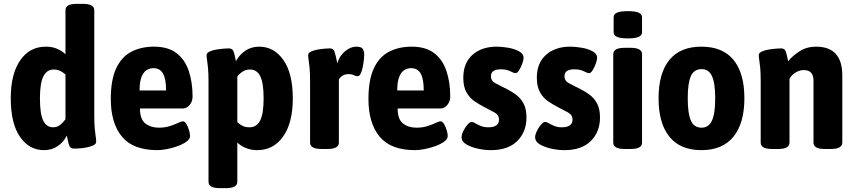

<svg xmlns="http://www.w3.org/2000/svg" viewBox="-20 -774 4454 1000"><path d="M209 8Q132 8 84 -61.5Q36 -131 36 -263Q36 -388 85 -459.5Q134 -531 219 -531Q253 -531 279.5 -519Q306 -507 321 -491V-721Q321 -737 335 -745.5Q349 -754 382 -754H410Q442 -754 456.5 -745.5Q471 -737 471 -721V-174Q471 -130 473.5 -104Q476 -78 478.5 -62.5Q481 -47 481 -36Q481 -24 466 -17Q451 -10 430.5 -6Q410 -2 391.5 -1Q373 0 366 0Q348 0 342 -13Q336 -26 328 -68Q312 -35 281 -13.5Q250 8 209 8ZM257 -111Q278 -111 294 -124Q310 -137 321 -153V-386Q310 -396 295 -404Q280 -412 260 -412Q224 -412 206 -376.5Q188 -341 188 -262Q188 -181 205 -146Q222 -111 257 -111Z M800 8Q673 8 615 -62.5Q557 -133 557 -258Q557 -359 585.5 -419Q614 -479 665 -505Q716 -531 782 -531Q855 -531 899 -497.5Q943 -464 963 -405Q983 -346 983 -271Q983 -246 968 -227.5Q953 -209 932 -209H709Q709 -153 737 -131Q765 -109 807 -109Q839 -109 864 -117Q889 -125 906.5 -133.5Q924 -142 933 -142Q943 -142 951.5 -127Q960 -112 965 -94Q970 -76 970 -66Q970 -50 951.5 -36.5Q933 -23 905.5 -13Q878 -3 849.5 2.5Q821 8 800 8ZM707 -303H845Q845 -363 829 -391Q813 -419 779 -419Q762 -419 745.5 -410Q729 -401 718 -375.5Q707 -350 707 -303Z M1127 206Q1095 206 1080.5 197.5Q1066 189 1066 173V-349Q1066 -393 1063.5 -419.5Q1061 -446 1058.5 -461Q1056 -476 1056 -487Q1056 -498 1070.5 -505Q1085 -512 1105.5 -515.5Q1126 -519 1144.5 -520.5Q1163 -522 1171 -522Q1189 -522 1195 -509Q1201 -496 1209 -455Q1225 -487 1256.5 -509Q1288 -531 1330 -531Q1407 -531 1456 -461.5Q1505 -392 1505 -261Q1505 -135 1455 -63.5Q1405 8 1320 8Q1286 8 1258.5 -4Q1231 -16 1216 -32V173Q1216 189 1201.5 197.5Q1187 206 1155 206ZM1279 -111Q1317 -111 1335 -146.5Q1353 -182 1353 -261Q1353 -342 1335.5 -377Q1318 -412 1282 -412Q1260 -412 1243.5 -401Q1227 -390 1216 -375V-138Q1227 -127 1242.5 -119Q1258 -111 1279 -111Z M1656 2Q1624 2 1609.5 -6.5Q1595 -15 1595 -31V-349Q1595 -393 1592.5 -419.5Q1590 -446 1587.5 -461Q1585 -476 1585 -487Q1585 -498 1599 -505Q1613 -512 1633 -515.5Q1653 -519 1671 -520.5Q1689 -522 1697 -522Q1716 -522 1721.5 -507.5Q1727 -493 1737 -444Q1747 -482 1776.5 -506.5Q1806 -531 1835 -531Q1861 -531 1869 -520Q1877 -509 1877 -487Q1877 -479 1875 -461Q1873 -443 1869 -423.5Q1865 -404 1858.5 -390.5Q1852 -377 1842 -377Q1833 -377 1822.5 -382.5Q1812 -388 1796 -388Q1763 -388 1745 -361V-31Q1745 -15 1730.5 -6.5Q1716 2 1684 2Z M2142 8Q2015 8 1957 -62.5Q1899 -133 1899 -258Q1899 -359 1927.5 -419Q1956 -479 2007 -505Q2058 -531 2124 -531Q2197 -531 2241 -497.5Q2285 -464 2305 -405Q2325 -346 2325 -271Q2325 -246 2310 -227.5Q2295 -209 2274 -209H2051Q2051 -153 2079 -131Q2107 -109 2149 -109Q2181 -109 2206 -117Q2231 -125 2248.5 -133.5Q2266 -142 2275 -142Q2285 -142 2293.5 -127Q2302 -112 2307 -94Q2312 -76 2312 -66Q2312 -50 2293.5 -36.5Q2275 -23 2247.5 -13Q2220 -3 2191.5 2.5Q2163 8 2142 8ZM2049 -303H2187Q2187 -363 2171 -391Q2155 -419 2121 -419Q2104 -419 2087.5 -410Q2071 -401 2060 -375.5Q2049 -350 2049 -303Z M2537 8Q2503 8 2467.5 0Q2432 -8 2408 -22.5Q2384 -37 2384 -59Q2384 -72 2393 -91Q2402 -110 2414.5 -124.5Q2427 -139 2437 -139Q2444 -139 2455.5 -132Q2467 -125 2484 -118Q2501 -111 2523 -111Q2579 -111 2579 -151Q2579 -175 2556 -188Q2533 -201 2501 -217Q2478 -229 2453 -245.5Q2428 -262 2410.5 -291.5Q2393 -321 2393 -369Q2393 -446 2441 -488.5Q2489 -531 2567 -531Q2593 -531 2626 -525.5Q2659 -520 2683 -507Q2707 -494 2707 -473Q2707 -462 2700 -442.5Q2693 -423 2683.5 -408Q2674 -393 2665 -393Q2657 -393 2637.5 -403Q2618 -413 2588 -413Q2564 -413 2550.5 -404.5Q2537 -396 2537 -377Q2537 -352 2562 -339.5Q2587 -327 2620 -310Q2642 -299 2666 -282Q2690 -265 2706 -236.5Q2722 -208 2722 -162Q2722 -87 2674 -39.5Q2626 8 2537 8Z M2920 8Q2886 8 2850.5 0Q2815 -8 2791 -22.5Q2767 -37 2767 -59Q2767 -72 2776 -91Q2785 -110 2797.5 -124.5Q2810 -139 2820 -139Q2827 -139 2838.5 -132Q2850 -125 2867 -118Q2884 -111 2906 -111Q2962 -111 2962 -151Q2962 -175 2939 -188Q2916 -201 2884 -217Q2861 -229 2836 -245.5Q2811 -262 2793.5 -291.5Q2776 -321 2776 -369Q2776 -446 2824 -488.5Q2872 -531 2950 -531Q2976 -531 3009 -525.5Q3042 -520 3066 -507Q3090 -494 3090 -473Q3090 -462 3083 -442.5Q3076 -423 3066.5 -408Q3057 -393 3048 -393Q3040 -393 3020.5 -403Q3001 -413 2971 -413Q2947 -413 2933.5 -404.5Q2920 -396 2920 -377Q2920 -352 2945 -339.5Q2970 -327 3003 -310Q3025 -299 3049 -282Q3073 -265 3089 -236.5Q3105 -208 3105 -162Q3105 -87 3057 -39.5Q3009 8 2920 8Z M3235 2Q3203 2 3188.5 -6.5Q3174 -15 3174 -31V-492Q3174 -508 3188.5 -516.5Q3203 -525 3235 -525H3263Q3295 -525 3309.5 -516.5Q3324 -508 3324 -492V-31Q3324 -15 3309.5 -6.5Q3295 2 3263 2ZM3250 -574Q3211 -574 3193.5 -582Q3176 -590 3176 -606V-684Q3176 -700 3193.5 -708Q3211 -716 3250 -716Q3289 -716 3306.5 -708Q3324 -700 3324 -684V-606Q3324 -590 3306.5 -582Q3289 -574 3250 -574Z M3633 8Q3523 8 3466.5 -62Q3410 -132 3410 -262Q3410 -393 3466.5 -462Q3523 -531 3633 -531Q3744 -531 3800.5 -462Q3857 -393 3857 -262Q3857 -132 3800 -62Q3743 8 3633 8ZM3634 -109Q3671 -109 3688 -145.5Q3705 -182 3705 -262Q3705 -342 3688 -378Q3671 -414 3634 -414Q3595 -414 3578.5 -378Q3562 -342 3562 -262Q3562 -182 3578.5 -145.5Q3595 -109 3634 -109Z M4003 2Q3971 2 3956.5 -6.5Q3942 -15 3942 -31V-349Q3942 -393 3939.5 -419.5Q3937 -446 3934.5 -461Q3932 -476 3932 -487Q3932 -498 3946.5 -505Q3961 -512 3981.5 -515.5Q4002 -519 4020.5 -520.5Q4039 -522 4047 -522Q4065 -522 4071 -509Q4077 -496 4085 -455Q4107 -483 4144.5 -507Q4182 -531 4230 -531Q4367 -531 4367 -381V-31Q4367 -15 4352.5 -6.5Q4338 2 4306 2H4278Q4245 2 4231 -6.5Q4217 -15 4217 -31V-355Q4217 -380 4205 -394.5Q4193 -409 4165 -409Q4145 -409 4124 -396.5Q4103 -384 4092 -364V-31Q4092 -15 4077.5 -6.5Q4063 2 4031 2Z"/></svg>

Font: Asap Semi Condensed
Style: Bold
Weight: 700
Width: 4
Designer: Pablo Cosgaya
Foundry: Omnibus-Type
Version: Version 3.001; ttfautohint (v1.8.4.7-5d5b)